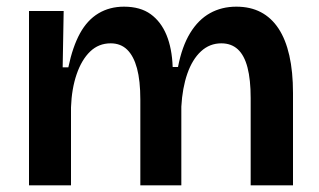

<svg xmlns="http://www.w3.org/2000/svg" viewBox="-20 -556 958 576"><path d="M67 0V-322V-523H171L168 -354H185Q198 -416 220 -456Q242 -496 275.5 -516Q309 -536 352 -536Q401 -536 432 -513.5Q463 -491 479.5 -451Q496 -411 498 -355H514Q526 -417 550.5 -457Q575 -497 610 -516.5Q645 -536 689 -536Q731 -536 762.5 -519.5Q794 -503 815.5 -470.5Q837 -438 848 -389.5Q859 -341 859 -277V0H732V-262Q732 -317 722.5 -353.5Q713 -390 693.5 -408Q674 -426 644 -426Q609 -426 583 -402Q557 -378 542 -335Q527 -292 524 -236V0H401V-257Q401 -314 391 -351Q381 -388 361.5 -407Q342 -426 312 -426Q276 -426 250.5 -401.5Q225 -377 210 -333.5Q195 -290 193 -234V0Z"/></svg>

Font: Bricolage Grotesque 24pt SemiBold
Style: Regular
Weight: 600
Designer: Mathieu Triay
Foundry: Atelier Triay
Version: Version 1.001;gftools[0.9.33.dev8+g029e19f]